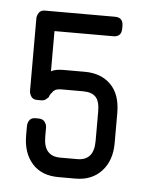

<svg xmlns="http://www.w3.org/2000/svg" viewBox="-39 -437 361 471"><g transform="rotate(5 142.0 -202.0)"><path d="M122 0Q80 0 57 -26Q34 -52 34 -95V-118Q34 -126 38.5 -132.5Q43 -139 53 -139H61Q71 -139 76 -132.5Q81 -126 81 -118V-96Q81 -48 122 -48H164Q205 -48 205 -96V-169Q205 -194 195 -204.5Q185 -215 164 -215H112Q100 -215 95 -212Q90 -209 88 -205Q83 -200 81 -193Q78 -190 74 -187Q70 -184 63 -184H53Q43 -184 38.5 -191Q34 -198 34 -205V-383Q34 -390 38.5 -397Q43 -404 53 -404H226Q246 -404 246 -383V-377Q246 -356 226 -356H81V-257Q91 -263 112 -263H164Q204 -263 228 -239Q252 -215 252 -169V-95Q252 -52 228 -26Q204 0 164 0Z"/></g></svg>

Font: Chathura
Style: ExtraBold
Weight: 800
Designer: Appaji Ambarisha Darbha
Foundry: Aditya Fonts
Version: Version 1.001 2016